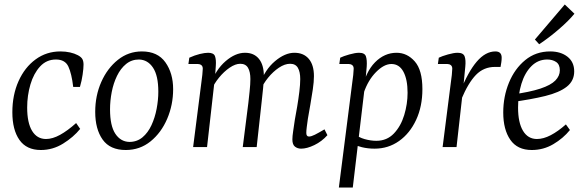

<svg xmlns="http://www.w3.org/2000/svg" viewBox="-20 -655 2600 855"><path d="M162 13Q98 13 66.5 -32Q35 -77 35 -155Q35 -232 62.5 -293.5Q90 -355 138.5 -390.5Q187 -426 249 -426Q272 -426 292 -421.5Q312 -417 327 -409Q342 -401 347 -391.5Q352 -382 352 -367Q352 -351 348 -323Q344 -295 336 -268H306Q299 -327 284.5 -358.5Q270 -390 229 -390Q187 -390 158.5 -359Q130 -328 115.5 -279Q101 -230 101 -176Q101 -108 123 -72Q145 -36 185 -36Q214 -36 247.5 -54.5Q281 -73 319 -107L337 -81Q307 -44 261 -15.5Q215 13 162 13Z M540 13Q470 13 437 -33.5Q404 -80 404 -157Q404 -229 431 -290Q458 -351 505 -388.5Q552 -426 612 -426Q682 -426 716.5 -377.5Q751 -329 751 -258Q751 -188 724.5 -126Q698 -64 650.5 -25.5Q603 13 540 13ZM556 -23Q590 -23 614.5 -43.5Q639 -64 654.5 -97.5Q670 -131 677.5 -170.5Q685 -210 685 -247Q685 -318 661.5 -353.5Q638 -389 599 -390Q566 -390 541.5 -370Q517 -350 501 -317Q485 -284 477.5 -245Q470 -206 470 -168Q470 -95 493.5 -59.5Q517 -24 556 -23Z M1321 7Q1305 7 1293.5 -2Q1282 -11 1282 -34Q1282 -48 1285.5 -71Q1289 -94 1293 -122Q1298 -148 1303.5 -181Q1309 -214 1313 -246.5Q1317 -279 1317 -303Q1317 -335 1306.5 -353Q1296 -371 1272 -371Q1248 -371 1222 -353.5Q1196 -336 1174 -309Q1152 -282 1140 -253L1136 -279Q1160 -345 1204.5 -382.5Q1249 -420 1291 -420Q1332 -420 1355 -393Q1378 -366 1378 -316Q1378 -291 1373 -257Q1368 -223 1362 -189Q1356 -155 1351 -126Q1348 -105 1346 -89Q1344 -73 1344 -63Q1344 -47 1356 -47Q1366 -47 1382 -55Q1398 -63 1425 -79L1438 -53Q1413 -25 1380 -9Q1347 7 1321 7ZM840 0 877 -290Q879 -302 881 -322Q883 -342 883 -349Q883 -360 876.5 -365Q870 -370 861 -370H819L823 -398Q847 -409 869.5 -414.5Q892 -420 907 -420Q932 -420 937.5 -404.5Q943 -389 941 -362L938 -318L902 0ZM1061 0 1086 -197Q1088 -215 1091.5 -248Q1095 -281 1095 -303Q1095 -335 1084.5 -353Q1074 -371 1050 -371Q1028 -371 1002.5 -353.5Q977 -336 955 -309Q933 -282 921 -253L917 -279Q941 -345 984.5 -382.5Q1028 -420 1071 -420Q1111 -420 1133 -393Q1155 -366 1155 -316Q1155 -294 1151.5 -261Q1148 -228 1145 -200L1123 0Z M1648 7Q1618 7 1591.5 0.5Q1565 -6 1542 -17L1557 -60Q1577 -43 1604 -35.5Q1631 -28 1656 -28Q1703 -28 1734 -60.5Q1765 -93 1780 -142.5Q1795 -192 1795 -242Q1795 -301 1776.5 -335.5Q1758 -370 1723 -370Q1690 -370 1654.5 -334Q1619 -298 1600 -242L1589 -249Q1608 -335 1650 -377.5Q1692 -420 1746 -420Q1793 -420 1827 -381.5Q1861 -343 1861 -258Q1861 -181 1833 -121Q1805 -61 1757 -27Q1709 7 1648 7ZM1489 180 1549 -290Q1551 -302 1553 -321Q1555 -340 1555 -349Q1555 -360 1548.5 -365Q1542 -370 1533 -370H1491L1495 -398Q1509 -405 1535.5 -412.5Q1562 -420 1579 -420Q1604 -420 1609.5 -404Q1615 -388 1613 -358L1607 -291L1551 180Z M1951 0 1988 -290Q1990 -302 1992 -321Q1994 -340 1994 -349Q1994 -360 1987.5 -365Q1981 -370 1972 -370H1930L1934 -398Q1948 -405 1974.5 -412.5Q2001 -420 2018 -420Q2043 -420 2049 -404Q2055 -388 2052 -358L2044 -276L2013 0ZM2029 -246Q2064 -335 2103 -380.5Q2142 -426 2186 -426Q2200 -426 2207 -419Q2214 -412 2214 -398Q2214 -388 2212.5 -378Q2211 -368 2209 -357H2184Q2134 -357 2099.5 -321.5Q2065 -286 2034 -212Z M2430 -426Q2477 -426 2507 -402.5Q2537 -379 2537 -337Q2537 -295 2504 -269Q2471 -243 2408 -227.5Q2345 -212 2256 -200L2260 -234Q2340 -245 2386.5 -260.5Q2433 -276 2453 -296.5Q2473 -317 2473 -342Q2473 -368 2456.5 -379Q2440 -390 2417 -390Q2376 -390 2346.5 -360.5Q2317 -331 2302 -282Q2287 -233 2287 -176Q2287 -109 2309 -72.5Q2331 -36 2371 -36Q2400 -36 2432.5 -53Q2465 -70 2500 -101L2518 -76Q2488 -39 2444 -13Q2400 13 2348 13Q2284 13 2252.5 -32.5Q2221 -78 2221 -154Q2221 -225 2246.5 -287Q2272 -349 2319 -387.5Q2366 -426 2430 -426ZM2362 -479 2495 -635 2538 -594Q2514 -564 2469.5 -525.5Q2425 -487 2381 -458Z"/></svg>

Font: Rasa Light
Style: Italic
Weight: 300
Italic angle: -7.10001°
Designer: Anna Giedrys (Yrsa+Rasa design), David Brezina (Yrsa art-direction, Rasa art-direction, design)
Foundry: Rosetta Type Foundry
Version: Version 2.004